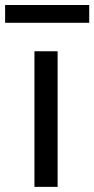

<svg xmlns="http://www.w3.org/2000/svg" viewBox="-58 -728 368 748"><path d="M166.5 -528.3V0H76.2V-528.3ZM289.6 -708.5V-639.2H-38.1V-708.5Z"/></svg>

Font: RobotoDEMO
Style: Regular
Weight: 400
Designer: Christian Robertson
Foundry: Google
Version: Version 2.136